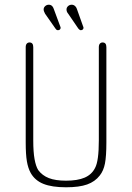

<svg xmlns="http://www.w3.org/2000/svg" viewBox="-20 -784 560 814"><path d="M431 -180V-584Q431 -594 427 -599Q423 -604 415 -604Q408 -604 403.5 -599Q399 -594 399 -584V-189Q399 -101 383 -72Q369 -44 339 -31Q309 -18 260 -18Q215 -18 187 -29Q159 -40 142 -63Q132 -79 126.5 -109.5Q121 -140 121 -189V-584Q121 -594 117 -599Q113 -604 105 -604Q98 -604 93.5 -599Q89 -594 89 -584V-180Q89 -129 94 -100Q99 -71 110 -51Q128 -19 164 -4.5Q200 10 260 10Q316 10 349.5 -2Q383 -14 403 -40Q419 -60 425 -91Q431 -122 431 -180ZM269 -726 312 -663Q314 -661 316 -659Q318 -657 319.5 -656.5Q321 -656 323 -656Q328 -656 331 -659Q334 -662 334 -666Q334 -669 332 -673L306 -746Q304 -752 300.5 -756Q297 -760 293 -762Q289 -764 284 -764Q275 -764 268.5 -758Q262 -752 262 -744Q262 -734 269 -726ZM171 -726 215 -663Q217 -661 218.5 -659Q220 -657 222 -656.5Q224 -656 226 -656Q231 -656 234 -659Q237 -662 237 -666Q237 -669 235 -673L208 -746Q206 -752 203 -756Q200 -760 196 -762Q192 -764 187 -764Q178 -764 171.5 -758Q165 -752 165 -744Q165 -737 171 -726Z"/></svg>

Font: Beiruti ExtraLight
Style: Regular
Weight: 250
Designer: Arlette Boutros
Foundry: Boutros
Version: Version 1.41